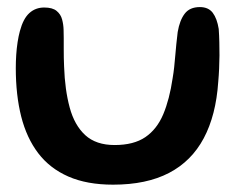

<svg xmlns="http://www.w3.org/2000/svg" viewBox="-20 -476 678 529"><path d="M291.6 32.8Q219.4 32.8 168.4 10.4Q117.4 -11.9 85.4 -53.8Q53.4 -95.8 38.4 -155Q23.5 -214.2 23.5 -288.4Q23.5 -306.7 24.7 -324.8Q25.9 -343 28.5 -359.9Q31.1 -376.9 34.8 -390.4Q44 -424.8 60.9 -440Q77.8 -455.3 101.8 -455.3Q124.7 -455.3 136 -445.9Q147.4 -436.6 151.1 -422.4Q154.9 -408.2 155.2 -393.9Q155.6 -384.1 155.6 -371.1Q155.6 -358.1 155.6 -344Q155.7 -330 155.8 -316.7Q156 -303.3 156.6 -292.4Q158.8 -228.5 172 -179.8Q185.1 -131.1 214.8 -103.7Q244.6 -76.4 295.8 -76.4Q348.5 -76.4 380.5 -98.2Q412.4 -120 429.8 -161.2Q447.1 -202.4 455.6 -260.3Q458.2 -275.2 459.9 -291Q461.7 -306.8 462.9 -322.8Q464.2 -338.8 465.9 -355.2Q467.6 -371.6 469.6 -387.9Q475.1 -420.3 489 -438.4Q502.8 -456.5 530.7 -456.5Q554.2 -456.5 566.2 -440.7Q578.1 -424.8 582.6 -396.3Q583.9 -378.2 584.3 -359.8Q584.8 -341.4 584.7 -323.1Q584.5 -304.7 583.7 -286.5Q582.9 -268.3 581.3 -250.6Q575.1 -158.4 541.4 -95.2Q507.8 -32 445.8 0.4Q383.7 32.8 291.6 32.8Z"/></svg>

Font: Gluten Thin
Style: Regular
Weight: 100
Designer: Tyler Finck
Foundry: Etcetera Type Company
Version: Version 1.300